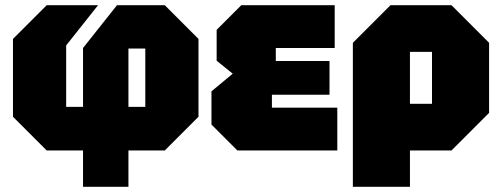

<svg xmlns="http://www.w3.org/2000/svg" viewBox="-20 -580 1935 740"><path d="M475 -168H540V-393H475ZM160 0 30 -130V-430L160 -560H358L235 -405V-168H300V-395L431 -560H615L745 -430V-130L615 0H475V140H300V0Z M895 0 795 -100V-228L877 -296L815 -346V-465L910 -560H1270V-395H1043V-345H1250V-215H1028V-165H1280V0Z M1340 140V-415L1485 -560H1720L1865 -415V-145L1720 0H1560V140ZM1645 -380H1560V-180H1645Z"/></svg>

Font: Tektur SemiCondensed Black
Style: Regular
Weight: 900
Width: 4
Designer: Adam Jagosz
Foundry: Adam Jagosz
Version: Version 1.005;gftools[0.9.30]